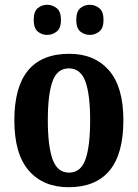

<svg xmlns="http://www.w3.org/2000/svg" viewBox="-20 -773 577 803"><path d="M267 10Q161 10 100.5 -59.5Q40 -129 40 -270Q40 -548 270 -548Q375 -548 435.5 -479Q496 -410 496 -270Q496 -129 438 -59.5Q380 10 267 10ZM269 -51Q318 -51 337.5 -106.5Q357 -162 357 -270Q357 -378 337 -432.5Q317 -487 268 -487Q219 -487 199.5 -432.5Q180 -378 180 -270Q180 -162 200 -106.5Q220 -51 269 -51ZM356 -627Q333 -627 316 -641Q299 -655 299 -690Q299 -725 316 -739Q333 -753 356 -753Q377 -753 395 -739Q413 -725 413 -690Q413 -655 395 -641Q377 -627 356 -627ZM177 -627Q155 -627 138 -641Q121 -655 121 -690Q121 -725 138 -739Q155 -753 177 -753Q199 -753 217 -739Q235 -725 235 -690Q235 -655 217 -641Q199 -627 177 -627Z"/></svg>

Font: Noto Serif Khmer Condensed
Style: Bold
Weight: 700
Width: 3
Designer: Danh Hong and the Monotype Design Team
Foundry: Monotype Imaging Inc.
Version: Version 2.004; ttfautohint (v1.8.4.7-5d5b)